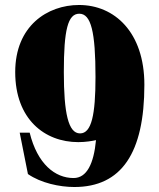

<svg xmlns="http://www.w3.org/2000/svg" viewBox="-20 -735 638 770"><path d="M41 -446C41 -257 159 -165 294 -165C324 -165 352 -170 365 -173C356 -78 328 -21 275 -21C201 -21 130 -77 99 -203H59L92 -37C144 -1 219 15 278 15C467 15 559 -121 559 -395C559 -606 439 -715 297 -715C170 -715 41 -631 41 -446ZM363 -426C363 -274 347 -200 301 -200C254 -200 236 -281 236 -446C236 -615 252 -680 298 -680C345 -680 363 -608 363 -426Z"/></svg>

Font: Sprat Condensed Black
Style: Regular
Weight: 900
Designer: Ethan Nakache
Foundry: Collletttivo
Version: Version 2.000;Glyphs 3.2 (3217)